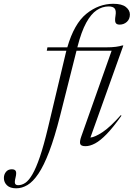

<svg xmlns="http://www.w3.org/2000/svg" viewBox="-180 -762 706 1014"><path d="M137.5 -151Q108.5 -36.5 80 38.2Q51.5 113 22.8 155.5Q-6 198 -35 215.2Q-64 232.5 -94.5 232.5Q-126.5 232.5 -143 216.8Q-159.5 201 -159.5 178Q-159.5 159.5 -148.5 145.8Q-137.5 132 -117.5 132Q-101 132 -96.5 142Q-92 152 -98 176Q-104 200 -100.2 208Q-96.5 216 -84 216Q-64.5 216 -46 203.5Q-27.5 191 -8.5 158.2Q10.5 125.5 30.8 66Q51 6.5 73.5 -87.5L167.5 -482.5Q169 -488.5 170.5 -494H67L70.5 -512H175.5Q211.5 -637 276.5 -689.5Q341.5 -742 418.5 -742Q463.5 -742 484.8 -725Q506 -708 506 -685.5Q506 -661 490 -646.5Q474 -632 451.5 -632Q435.5 -632 430.5 -642Q425.5 -652 430 -679Q434.5 -705.5 425.8 -716.8Q417 -728 393.5 -728Q360.5 -728 330.8 -708.2Q301 -688.5 275.5 -642.2Q250 -596 229.5 -516L228.5 -512H380Q411.5 -512 431.8 -514.8Q452 -517.5 466 -522H471.5L297.5 -35.5Q321 -37.5 361 -63.8Q401 -90 458 -154L461.5 -151Q417.5 -89 383.5 -54Q349.5 -19 322.2 -4.5Q295 10 271.5 10Q247 10 243.5 -2.5Q240 -15 249 -40.5L409.5 -494H224Z"/></svg>

Font: Newsreader Display Light
Style: Italic
Weight: 300
Italic angle: -17°
Designer: Hugues Gentile
Foundry: Production Type
Version: Version 1.001